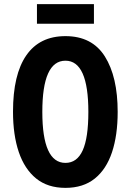

<svg xmlns="http://www.w3.org/2000/svg" viewBox="-20 -900 633 930"><path d="M550 -358Q550 -245 522.5 -162.5Q495 -80 439 -35Q383 10 297 10Q211 10 155 -35.5Q99 -81 71 -163.5Q43 -246 43 -359Q43 -539 107.5 -632Q172 -725 297 -725Q426 -725 488 -626.5Q550 -528 550 -358ZM185 -358Q185 -111 297 -111Q353 -111 380.5 -171.5Q408 -232 408 -358Q408 -606 297 -606Q185 -606 185 -358ZM435 -880V-785H159V-880Z"/></svg>

Font: Noto Sans Lao ExtraCondensed
Style: Bold
Weight: 700
Width: 2
Designer: Monotype Design Team
Foundry: Monotype Imaging Inc.
Version: Version 2.003; ttfautohint (v1.8.4.7-5d5b)